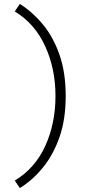

<svg xmlns="http://www.w3.org/2000/svg" viewBox="-20 -747 433 976"><path d="M81 -727Q147 -685 199.5 -621Q252 -557 283 -467Q314 -377 314 -259Q314 -141 283 -51.5Q252 38 199.5 103Q147 168 81 209L55 171Q158 109 210 -5Q262 -119 262 -259Q262 -398 209.5 -512.5Q157 -627 55 -689Z"/></svg>

Font: Red Hat Text VF
Style: Regular
Weight: 300
Designer: Pentagram, MCKL
Foundry: Pentagram, MCKL
Version: Version 1.023